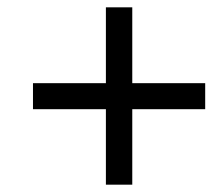

<svg xmlns="http://www.w3.org/2000/svg" viewBox="-20 -615 612 524"><path d="M341 -388H540V-317H341V-111H269V-317H70V-388H269V-595H341Z"/></svg>

Font: Noto IKEA Latin
Style: Italic
Weight: 400
Italic angle: -12°
Designer: Monotype Design Team
Foundry: Monotype Imaging Inc.
Version: Version 1.0